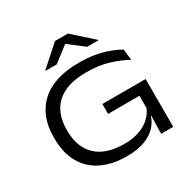

<svg xmlns="http://www.w3.org/2000/svg" viewBox="-187 -1029 1213 1222"><g transform="rotate(-30 419.5 -418.0)"><path d="M402.5 15Q295 15 218 -23.5Q141 -62 100 -135.2Q59 -208.5 59 -313.5V-322.5Q59 -479.5 154.8 -566.8Q250.5 -654 435 -654Q501 -654 555 -643.8Q609 -633.5 651.2 -617.5Q693.5 -601.5 723.5 -584L733 -503Q679.5 -532.5 608.5 -555Q537.5 -577.5 443 -577.5Q300.5 -577.5 227.5 -511.5Q154.5 -445.5 154.5 -324V-314Q154.5 -193.5 224.8 -127.2Q295 -61 429.5 -61Q493.5 -61 541 -78.5Q588.5 -96 619.2 -125.2Q650 -154.5 663.5 -188.5V-310L676.5 -279L433 -278.5V-351.5H751V-130.5H662.5Q651 -93.5 620.8 -60Q590.5 -26.5 537.2 -5.8Q484 15 402.5 15ZM666 -147.5H751V0H662ZM372.5 -849.5H467L614.5 -717.5V-715H531.5L421.5 -800H418L307.5 -715H225V-717.5Z"/></g></svg>

Font: Anek Latin Expanded
Style: Regular
Weight: 400
Width: 7
Designer: Yesha Goshar
Foundry: Ek Type
Version: Version 1.003